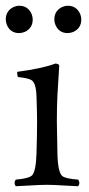

<svg xmlns="http://www.w3.org/2000/svg" viewBox="-24 -643 311 668"><path d="M-3.9 -575.2Q-3.9 -605.5 23.4 -618.7Q33.2 -623 43 -623Q72.8 -623 85.9 -594.7Q89.8 -584.5 89.8 -575.2Q89.8 -544.4 61.5 -531.7Q52.2 -528.3 43 -527.8Q12.2 -527.8 0 -556.2Q-3.9 -565.9 -3.9 -575.2ZM165 -575.2Q165 -605.5 192.4 -618.7Q202.1 -623 211.9 -623Q241.7 -623 254.9 -594.7Q258.8 -584.5 258.8 -575.2Q258.8 -544.4 230.5 -531.7Q221.2 -528.3 211.9 -527.8Q181.2 -527.8 168.9 -556.2Q165 -565.9 165 -575.2ZM175.8 -108.9Q177.2 -43.5 192.9 -30.3Q205.6 -21 248 -18.1Q256.3 -6.3 248 4.9Q228.5 4.4 198.2 2.4Q162.1 0 140.1 0Q116.7 0 79.6 2.4Q48.8 4.4 30.8 4.9Q22.5 -6.8 30.8 -18.1Q77.6 -22 88.4 -33.7Q101.1 -49.3 103 -108.9Q105 -175.3 105 -220.7Q105 -248.5 103 -307.1Q101.6 -354.5 85.4 -364.3Q73.2 -371.6 38.1 -375Q34.7 -387.2 36.1 -393.1Q123.5 -404.8 168.9 -421.9Q180.7 -420.9 182.1 -415Q182.1 -413.6 175.8 -311.5Q173.8 -270.5 173.8 -219.7Q173.8 -193.4 175.8 -108.9Z"/></svg>

Font: Linux Libertine Display O
Style: Regular
Weight: 400
Designer: Philipp H. Poll
Foundry: Philipp H. Poll
Version: Version 5.0.9